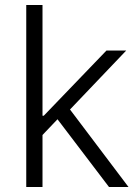

<svg xmlns="http://www.w3.org/2000/svg" viewBox="-20 -748 558 768"><path d="M85 0H150V-208L210 -271L416 0H494L260 -310L485 -546H406L155 -285H150V-728H85Z"/></svg>

Font: Wafeq Light
Style: Regular
Weight: 300
Designer: Rasmus Andersson & Azza Alameddine
Foundry: Google & TypeTogether
Version: Version 3.000;January 28, 2025;FontCreator 15.0.0.3014 64-bi